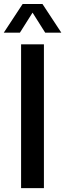

<svg xmlns="http://www.w3.org/2000/svg" viewBox="-46 -968 336 988"><path d="M62.5 0V-740H180V0ZM-26.5 -800 70.5 -947.5H172.5L269.5 -800H186.5L121.5 -903L56.5 -800Z"/></svg>

Font: Encode Sans Condensed SemiBold
Style: Regular
Weight: 600
Width: 3
Designer: Multiple Designers
Foundry: Impallari Type
Version: Version 3.000; ttfautohint (v1.8.3) -l 8 -r 50 -G 200 -x 14 